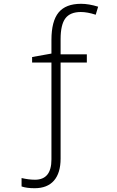

<svg xmlns="http://www.w3.org/2000/svg" viewBox="-20 -744 611 1004"><path d="M249 -535.2Q249 -633.3 286.4 -678.7Q323.7 -724.1 403.8 -724.1Q444.8 -724.1 493.2 -709L480.5 -667Q437 -681.2 402.8 -681.2Q346.7 -681.2 321.8 -647.9Q296.9 -614.7 296.9 -539.1V-460H434.1V-417H296.9V85Q296.9 160.6 262.2 200.4Q227.5 240.2 161.1 240.2Q119.1 240.2 92.8 231V187Q130.9 195.8 163.1 195.8Q249 195.8 249 89.8V-417H147.9V-445.8L249 -463.9Z"/></svg>

Font: Open Sans Hebrew Light
Style: Regular
Weight: 300
Foundry: Ascender Corporation, Yanek Iontef
Version: Version 2.001;PS 002.001;hotconv 1.0.70;makeotf.lib2.5.58329